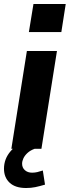

<svg xmlns="http://www.w3.org/2000/svg" viewBox="-38 -747 350 964"><path d="M19 0 97 -491H248L170 0ZM107 -586 130 -727H292L270 -586ZM93 197Q39 197 10.5 170.5Q-18 144 -18 100Q-18 51 15 12.5Q48 -26 98 -45L136 0Q114 8 100 21Q86 34 79.5 48Q73 62 73 75Q73 95 87 107.5Q101 120 123 120Q137 120 149.5 117Q162 114 177 109L188 180Q161 188 139.5 192.5Q118 197 93 197Z"/></svg>

Font: Nunito Sans 12pt ExtraBold
Style: Italic
Weight: 800
Italic angle: -9°
Designer: Vernon Adams
Foundry: Vernon Adams
Version: Version 3.101;gftools[0.9.27]